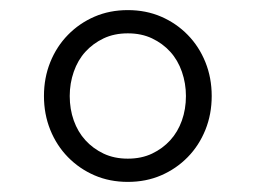

<svg xmlns="http://www.w3.org/2000/svg" viewBox="-20 -730 506 380"><path d="M233 -370Q197 -370 167 -383Q137 -396 114.5 -419Q92 -442 79.5 -473Q67 -504 67 -540Q67 -576 79.5 -607Q92 -638 114.5 -661Q137 -684 167 -697Q197 -710 233 -710Q269 -710 299 -697Q329 -684 351.5 -661Q374 -638 386.5 -607Q399 -576 399 -540Q399 -504 386.5 -473Q374 -442 351.5 -419Q329 -396 299 -383Q269 -370 233 -370ZM233 -416Q260 -416 281 -426Q302 -436 317 -452.5Q332 -469 340 -491.5Q348 -514 348 -540Q348 -565 340 -588Q332 -611 317 -627.5Q302 -644 281 -654Q260 -664 233 -664Q206 -664 185 -654Q164 -644 149 -627.5Q134 -611 126 -588Q118 -565 118 -540Q118 -514 126 -491.5Q134 -469 149 -452.5Q164 -436 185 -426Q206 -416 233 -416Z"/></svg>

Font: IBM Plex Sans Arabic Light
Style: Regular
Weight: 300
Designer: Mike Abbink, Paul van der Laan, Pieter van Rosmalen, Wael Morcos, Khajak Apelian
Foundry: Bold Monday
Version: Version 1.2